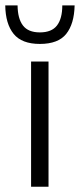

<svg xmlns="http://www.w3.org/2000/svg" viewBox="-27 -712 304 732"><path d="M91.5 0V-477.5H158V0ZM125 -544.5Q56 -544.5 25 -582.8Q-6 -621 -7 -691.5H40Q40.5 -641 60.5 -614.8Q80.5 -588.5 125 -588.5Q170 -588.5 190.2 -614.8Q210.5 -641 210.5 -691.5H257.5Q256 -621 225.5 -582.8Q195 -544.5 125 -544.5Z"/></svg>

Font: Anek Latin Expanded Light
Style: Regular
Weight: 300
Width: 7
Designer: Yesha Goshar
Foundry: Ek Type
Version: Version 1.003